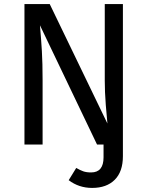

<svg xmlns="http://www.w3.org/2000/svg" viewBox="-20 -709 723 942"><path d="M583 -689V57Q583 133 543 173Q503 213 432 213Q367 213 317 175L354 115Q373 126 388.5 131.5Q404 137 427 137Q488 137 488 63V0H456L176 -585Q182 -516 185.5 -457.5Q189 -399 189 -316V0H100V-689H224L507 -103Q504 -129 499 -194Q494 -259 494 -313V-689Z"/></svg>

Font: Fira GO
Style: Regular
Weight: 400
Designer: Carrois Corporate
Foundry: Carrois Corporate GbR
Version: Version 0.300